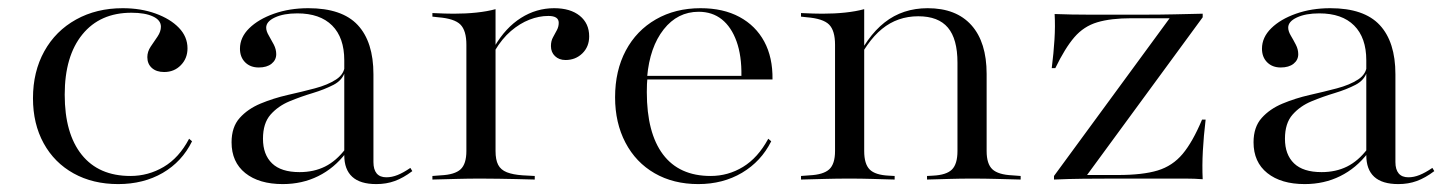

<svg xmlns="http://www.w3.org/2000/svg" viewBox="-20 -447 3609 478"><path d="M274.2 11.3Q211.3 11.3 163.3 -15.3Q115.3 -41.9 88.7 -90.3Q62.1 -138.7 62.1 -202.4Q62.1 -268.5 90.3 -319.4Q118.5 -370.2 169.4 -398.4Q220.2 -426.6 285.5 -426.6Q330.6 -426.6 367.3 -413.3Q404 -400 425.4 -377.8Q446.8 -355.6 446.8 -326.6Q446.8 -301.6 430.2 -284.7Q413.7 -267.7 388.7 -267.7Q369.4 -267.7 358.1 -277.8Q346.8 -287.9 346.8 -304.8Q346.8 -318.5 355.2 -331Q363.7 -343.5 372.2 -356Q380.6 -368.5 380.6 -380.6Q380.6 -396.8 360.9 -406Q341.1 -415.3 307.3 -415.3Q229 -415.3 185.1 -361.3Q141.1 -307.3 141.1 -211.3Q141.1 -114.5 183.5 -61.7Q225.8 -8.9 304.8 -8.9Q349.2 -8.9 387.5 -31.5Q425.8 -54 450.8 -101.6L458.1 -95.2Q433.1 -44.4 385.1 -16.5Q337.1 11.3 274.2 11.3Z M837.1 -206.5V-296.8Q837.1 -353.2 806.9 -383.5Q776.6 -413.7 720.2 -413.7Q686.3 -413.7 664.5 -403.6Q642.7 -393.5 642.7 -378.2Q642.7 -369.4 649.2 -358.5Q655.6 -347.6 661.7 -335.9Q667.7 -324.2 667.7 -312.1Q667.7 -297.6 656 -288.3Q644.4 -279 624.2 -279Q603.2 -279 590.3 -291.9Q577.4 -304.8 577.4 -325.8Q577.4 -354 600.4 -376.6Q623.4 -399.2 662.1 -412.9Q700.8 -426.6 747.6 -426.6Q831.5 -426.6 870.6 -384.7Q909.7 -342.7 909.7 -262.1V-206.5ZM683.9 11.3Q625 11.3 590.7 -16.1Q556.5 -43.5 556.5 -92.7Q556.5 -130.6 576.6 -153.2Q596.8 -175.8 628.6 -189.1Q660.5 -202.4 696 -210.5Q731.5 -218.5 763.7 -227Q796 -235.5 816.9 -249.2Q837.9 -262.9 838.7 -286.3L839.5 -270.2Q833.1 -247.6 810.5 -235.9Q787.9 -224.2 758.5 -215.3Q729 -206.5 700.8 -194.8Q672.6 -183.1 653.6 -161.7Q634.7 -140.3 634.7 -101.6Q634.7 -62.1 657.3 -40.3Q679.8 -18.5 725.8 -18.5Q761.3 -18.5 789.1 -32.3Q816.9 -46 840.3 -76.6L841.1 -66.1Q812.1 -28.2 772.2 -8.5Q732.3 11.3 683.9 11.3ZM909.7 -43.5Q909.7 -25 917.7 -15.3Q925.8 -5.6 941.9 -5.6Q955.6 -5.6 969.8 -11.3Q983.9 -16.9 1001.6 -29L1006.5 -21Q983.9 -4 962.9 3.6Q941.9 11.3 916.9 11.3Q876.6 11.3 856.9 -6.9Q837.1 -25 837.1 -60.5V-206.5H909.7Z M1177.4 -2.4Q1146 -2.4 1117.3 -1.6Q1088.7 -0.8 1056.5 0V-8.9L1077.4 -10.5Q1112.1 -12.1 1126.6 -25.4Q1141.1 -38.7 1141.1 -71V-206.5H1213.7V-71Q1213.7 -49.2 1220.2 -36.7Q1226.6 -24.2 1241.9 -18.1Q1257.3 -12.1 1281.5 -10.5L1311.3 -8.9V0Q1287.1 -0.8 1265.3 -1.2Q1243.5 -1.6 1221.8 -2Q1200 -2.4 1177.4 -2.4ZM1141.1 -206.5V-335.5Q1141.1 -371 1126.2 -385.9Q1111.3 -400.8 1071 -404L1056.5 -405.6V-414.5Q1075.8 -413.7 1086.7 -413.3Q1097.6 -412.9 1109.7 -412.9Q1139.5 -412.9 1166.1 -415.7Q1192.7 -418.5 1213.7 -424.2V-414.5V-206.5ZM1387.9 -297.6Q1371.8 -297.6 1361.7 -307.3Q1351.6 -316.9 1351.6 -332.3Q1351.6 -345.2 1356.9 -354.4Q1362.1 -363.7 1366.5 -372.2Q1371 -380.6 1371 -390.3Q1371 -407.3 1345.2 -407.3Q1321.8 -407.3 1298 -398Q1274.2 -388.7 1252 -369.8Q1229.8 -350.8 1212.1 -321L1211.3 -331.5Q1238.7 -378.2 1277 -402.4Q1315.3 -426.6 1359.7 -426.6Q1400 -426.6 1423.4 -407.7Q1446.8 -388.7 1446.8 -356.5Q1446.8 -330.6 1429.8 -314.1Q1412.9 -297.6 1387.9 -297.6Z M1718.5 11.3Q1656.5 11.3 1609.7 -15.7Q1562.9 -42.7 1537.1 -91.9Q1511.3 -141.1 1511.3 -204.8Q1511.3 -271 1537.9 -321Q1564.5 -371 1612.9 -398.8Q1661.3 -426.6 1724.2 -426.6Q1780.6 -426.6 1821 -404.8Q1861.3 -383.1 1882.7 -343.5Q1904 -304 1903.2 -249.2H1557.3L1556.5 -258.1H1825.8Q1826.6 -308.1 1813.7 -344Q1800.8 -379.8 1777 -398.8Q1753.2 -417.7 1719.4 -417.7Q1666.9 -417.7 1632.3 -373.8Q1597.6 -329.8 1591.1 -255.6L1591.9 -254.8Q1591.1 -246.8 1590.7 -237.9Q1590.3 -229 1590.3 -217.7Q1590.3 -116.1 1630.6 -62.5Q1671 -8.9 1749.2 -8.9Q1792.7 -8.9 1829.8 -31.5Q1866.9 -54 1892.7 -101.6L1900 -95.2Q1875 -45.2 1827.4 -16.9Q1779.8 11.3 1718.5 11.3Z M2095.2 -2.4Q2063.7 -2.4 2035.1 -1.6Q2006.5 -0.8 1974.2 0V-8.9L1995.2 -10.5Q2029.8 -12.1 2044.4 -25.4Q2058.9 -38.7 2058.9 -71V-206.5H2131.5V-71Q2131.5 -38.7 2145.2 -25Q2158.9 -11.3 2192.7 -9.7L2207.3 -8.9V0Q2177.4 -0.8 2150.4 -1.6Q2123.4 -2.4 2095.2 -2.4ZM2058.9 -206.5V-335.5Q2058.9 -371 2044 -385.9Q2029 -400.8 1988.7 -404L1974.2 -405.6V-414.5Q1993.5 -413.7 2004.4 -413.3Q2015.3 -412.9 2027.4 -412.9Q2057.3 -412.9 2083.9 -415.7Q2110.5 -418.5 2131.5 -424.2V-414.5V-206.5ZM2363.7 -206.5V-291.1Q2363.7 -350 2339.9 -378.2Q2316.1 -406.5 2266.1 -406.5Q2214.5 -406.5 2175.8 -375Q2137.1 -343.5 2106.5 -276.6L2105.6 -283.9Q2137.1 -355.6 2182.3 -391.1Q2227.4 -426.6 2289.5 -426.6Q2360.5 -426.6 2398.4 -384.3Q2436.3 -341.9 2436.3 -262.9V-206.5ZM2400 -2.4Q2371.8 -2.4 2344.8 -1.6Q2317.7 -0.8 2287.9 0V-8.9L2302.4 -9.7Q2336.3 -11.3 2350 -25Q2363.7 -38.7 2363.7 -71V-206.5H2436.3V-71Q2436.3 -38.7 2450.8 -25.4Q2465.3 -12.1 2500 -10.5L2521 -8.9V0Q2488.7 -0.8 2460.1 -1.6Q2431.5 -2.4 2400 -2.4Z M2604 0V-8.9L2891.9 -401.6H2797.6Q2745.2 -401.6 2711.7 -391.5Q2678.2 -381.5 2654.8 -354.4Q2631.5 -327.4 2607.3 -277.4H2598.4Q2603.2 -315.3 2605.2 -348.4Q2607.3 -381.5 2605.6 -412.1Q2626.6 -411.3 2648 -410.9Q2669.4 -410.5 2690.3 -410.5H2797.6H2828.2Q2868.5 -410.5 2903.6 -411.3Q2938.7 -412.1 2974.2 -412.9V-404L2686.3 -11.3H2762.9Q2825 -11.3 2862.1 -22.6Q2899.2 -33.9 2924.2 -63.7Q2949.2 -93.5 2972.6 -149.2H2981.5Q2976.6 -108.1 2974.6 -71.4Q2972.6 -34.7 2974.2 -0.8Q2953.2 -2.4 2931.9 -2.4Q2910.5 -2.4 2889.5 -2.4H2762.9H2751.6Q2714.5 -2.4 2677.4 -2Q2640.3 -1.6 2604 0Z M3381.5 -206.5V-296.8Q3381.5 -353.2 3351.2 -383.5Q3321 -413.7 3264.5 -413.7Q3230.6 -413.7 3208.9 -403.6Q3187.1 -393.5 3187.1 -378.2Q3187.1 -369.4 3193.5 -358.5Q3200 -347.6 3206 -335.9Q3212.1 -324.2 3212.1 -312.1Q3212.1 -297.6 3200.4 -288.3Q3188.7 -279 3168.5 -279Q3147.6 -279 3134.7 -291.9Q3121.8 -304.8 3121.8 -325.8Q3121.8 -354 3144.8 -376.6Q3167.7 -399.2 3206.5 -412.9Q3245.2 -426.6 3291.9 -426.6Q3375.8 -426.6 3414.9 -384.7Q3454 -342.7 3454 -262.1V-206.5ZM3228.2 11.3Q3169.4 11.3 3135.1 -16.1Q3100.8 -43.5 3100.8 -92.7Q3100.8 -130.6 3121 -153.2Q3141.1 -175.8 3173 -189.1Q3204.8 -202.4 3240.3 -210.5Q3275.8 -218.5 3308.1 -227Q3340.3 -235.5 3361.3 -249.2Q3382.3 -262.9 3383.1 -286.3L3383.9 -270.2Q3377.4 -247.6 3354.8 -235.9Q3332.3 -224.2 3302.8 -215.3Q3273.4 -206.5 3245.2 -194.8Q3216.9 -183.1 3198 -161.7Q3179 -140.3 3179 -101.6Q3179 -62.1 3201.6 -40.3Q3224.2 -18.5 3270.2 -18.5Q3305.6 -18.5 3333.5 -32.3Q3361.3 -46 3384.7 -76.6L3385.5 -66.1Q3356.5 -28.2 3316.5 -8.5Q3276.6 11.3 3228.2 11.3ZM3454 -43.5Q3454 -25 3462.1 -15.3Q3470.2 -5.6 3486.3 -5.6Q3500 -5.6 3514.1 -11.3Q3528.2 -16.9 3546 -29L3550.8 -21Q3528.2 -4 3507.3 3.6Q3486.3 11.3 3461.3 11.3Q3421 11.3 3401.2 -6.9Q3381.5 -25 3381.5 -60.5V-206.5H3454Z"/></svg>

Font: Playfair 144pt SemiExpanded Light
Style: Regular
Weight: 300
Width: 6
Designer: Claus Eggers Sørensen
Foundry: Claus Eggers Sørensen
Version: Version 2.203